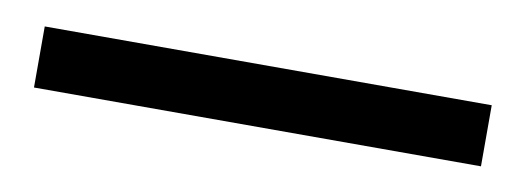

<svg xmlns="http://www.w3.org/2000/svg" viewBox="-25 -55 501 183"><g transform="rotate(10 225.5 36.5)"><path d="M441.9 66.4V7.3H9.3V66.4Z"/></g></svg>

Font: Shabnam FD Light
Style: Regular
Weight: 300
Foundry: DejaVu fonts team - Redesigned by Saber Rastikerdar - Based on Vazir font
Version: Version 5.00;October 20, 2019;FontCreator 12.0.0.2547 64-bit